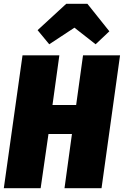

<svg xmlns="http://www.w3.org/2000/svg" viewBox="-21 -986 649 1006"><path d="M192 0H-1L97 -696H290L254 -436H378L414 -696H608L511 0H317L356 -284H233ZM237 -754 176 -828 326 -966H437L552 -822L480 -754L369 -841Z"/></svg>

Font: Fira Sans Condensed Black
Style: Italic
Weight: 900
Width: 3
Italic angle: -8°
Designer: Carrois Corporate & Edenspiekermann AG
Foundry: Carrois Corporate GbR & Edenspiekermann AG
Version: Version 4.203